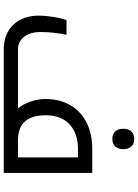

<svg xmlns="http://www.w3.org/2000/svg" viewBox="128 -884 755 1052"><g transform="rotate(90 506.0 -357.5)"><path d="M252 0Q166 0 115.5 -52Q65 -104 65 -194Q65 -227 72 -270.5Q79 -314 90 -344H170Q155 -272 155 -201Q155 -146 181 -112Q207 -78 249 -78H574Q551 -104 536.5 -145.5Q522 -187 522 -229Q522 -307 555.5 -364.5Q589 -422 650.5 -453.5Q712 -485 796 -485H927V0ZM842 -78V-407H799Q710 -407 660.5 -360.5Q611 -314 611 -230Q611 -78 748 -78ZM741 -595Q715 -595 700 -610.5Q685 -626 685 -655Q685 -684 700 -699.5Q715 -715 741 -715Q768 -715 782.5 -698.5Q797 -682 797 -655Q797 -628 782.5 -611.5Q768 -595 741 -595Z"/></g></svg>

Font: Noto Kufi Arabic
Style: Regular
Weight: 400
Designer: Monotype Design Team, David Williams, Khaled Hosny
Foundry: Google LLC
Version: Version 2.109; ttfautohint (v1.8.4.7-5d5b)